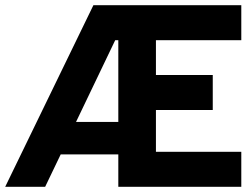

<svg xmlns="http://www.w3.org/2000/svg" viewBox="-20 -720 971 740"><path d="M0 0 340 -700H910V-565H581V-431H800V-296H581V-135H910V0H436V-125H214L154 0ZM273 -250H436V-565H424Z"/></svg>

Font: Haskoy ExtraBold
Style: Regular
Weight: 800
Designer: Ertekin Erdin
Foundry: Ertekin Erdin
Version: Version 2.000; ttfautohint (v1.8.4.7-5d5b)